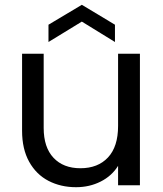

<svg xmlns="http://www.w3.org/2000/svg" viewBox="-20 -772 680 800"><path d="M563 -548V0H472V-81Q446 -39 399.5 -15.5Q353 8 297 8Q233 8 182 -18.5Q131 -45 101.5 -98Q72 -151 72 -227V-548H162V-239Q162 -158 203 -114.5Q244 -71 315 -71Q388 -71 430 -116Q472 -161 472 -247V-548ZM321 -682 182 -597V-669L321 -752L459 -669V-597Z"/></svg>

Font: MSTAGE
Style: Regular
Weight: 400
Designer: Ninad Kale (Devanagari), Jonny Pinhorn (Latin)
Foundry: Indian Type Foundry
Version: 4.004